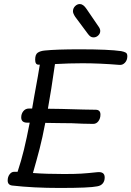

<svg xmlns="http://www.w3.org/2000/svg" viewBox="-20 -942 650 950"><path d="M610 -664Q610 -644 598 -631.5Q586 -619 570 -621Q472 -629 388 -629Q324 -629 252 -625Q233 -492 217 -404L284 -403L394 -400L453 -399Q477 -399 477 -375Q477 -356 467 -342.5Q457 -329 441 -329L388 -330Q343 -333 270 -333Q228 -333 204 -334Q190 -260 176 -206Q162 -152 143 -86Q207 -81 297 -81Q351 -81 383 -83Q415 -85 461 -90Q498 -94 498 -64Q498 -46 488.5 -34.5Q479 -23 461 -20Q423 -12 276 -12Q144 -12 40 -24Q18 -27 18 -49Q18 -67 27.5 -79.5Q37 -92 50 -92H67Q85 -146 98.5 -201.5Q112 -257 127 -335H115Q85 -335 85 -361Q85 -379 95.5 -392Q106 -405 123 -405H139Q148 -456 149 -463Q171 -582 177 -622H170Q154 -622 154 -647Q154 -673 167 -681.5Q180 -690 201 -692Q259 -698 374 -698Q519 -698 580 -689Q595 -686 602.5 -681.5Q610 -677 610 -664ZM416 -773 352 -859Q341 -876 341 -886Q341 -901 351.5 -911.5Q362 -922 375 -922Q392 -922 408 -898L466 -813Q476 -800 476 -789Q476 -776 466 -766.5Q456 -757 443 -757Q435 -757 429 -760.5Q423 -764 416 -773Z"/></svg>

Font: Mali
Style: Italic
Weight: 400
Italic angle: -10°
Version: Version 1.000; ttfautohint (v1.6)